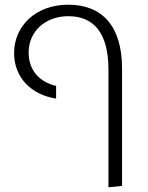

<svg xmlns="http://www.w3.org/2000/svg" viewBox="-20 -595 631 818"><path d="M442 203 500 197V-303C500 -483 416 -575 271 -575C130 -575 40 -482 40 -369C40 -265 113 -191 219 -175V-229C149 -245 102 -295 102 -371C102 -462 174 -526 271 -526C383 -526 442 -450 442 -299Z"/></svg>

Font: FiraGO Light
Style: Regular
Weight: 300
Designer: bBox Type
Foundry: bBox Type GmbH
Version: Version 1.001;PS 001.001;hotconv 1.0.88;makeotf.lib2.5.64775